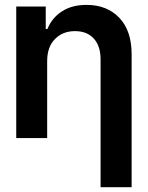

<svg xmlns="http://www.w3.org/2000/svg" viewBox="-20 -573 614 797"><path d="M175.8 -319.3V0H47.4V-545.9H169.9V-452.6H176.8Q195.3 -498.5 236.8 -525.6Q278.3 -552.7 339.4 -552.7Q423.8 -552.7 475.1 -499.3Q526.4 -445.8 526.4 -347.2V204.1H397.5V-327.1Q397.5 -381.8 369.4 -412.8Q341.3 -443.8 291 -443.8Q240.7 -443.8 208.3 -411.1Q175.8 -378.4 175.8 -319.3Z"/></svg>

Font: Inter Tight SemiBold
Style: Regular
Weight: 600
Designer: Rasmus Andersson
Foundry: rsms
Version: Version 3.004; ttfautohint (v1.8.4.7-5d5b)